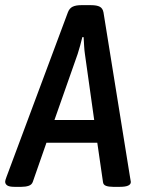

<svg xmlns="http://www.w3.org/2000/svg" viewBox="-44 -722 554 744"><path d="M12 2Q-8 2 -16 -3.5Q-24 -9 -24 -18Q-24 -23 -19 -36L219 -674Q225 -690 237.5 -696Q250 -702 270 -702H309Q331 -702 342.5 -696Q354 -690 357 -674L459 -41Q460 -32 461.5 -26Q463 -20 463 -17Q463 2 421 2H394Q377 2 366.5 -2Q356 -6 355 -17L333 -169H136L83 -17Q79 -6 67 -2Q55 2 39 2ZM257 -513 167 -257H321L285 -513Q283 -526 282 -544Q281 -562 280 -578H275Q271 -562 266.5 -545Q262 -528 257 -513Z"/></svg>

Font: Asap Condensed Condensed Medium
Style: Italic
Weight: 500
Width: 3
Italic angle: -6°
Designer: Pablo Cosgaya
Foundry: Omnibus-Type
Version: Version 3.001; ttfautohint (v1.8.4.7-5d5b)